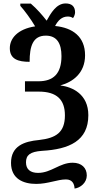

<svg xmlns="http://www.w3.org/2000/svg" viewBox="-20 -872 565 1115"><path d="M413 223C447 219 484 189 484 147C484 103 454 73 402 73C326 73 278 132 201 132C156 132 131 111 131 71C131 29 154 9 224 4C382 -5 493 -54 493 -203C493 -325 401 -367 330 -376C402 -395 474 -447 474 -551C474 -659 402 -711 300 -721C317 -754 340 -776 374 -776C383 -776 395 -774 404 -767C412 -777 416 -792 416 -800C416 -834 397 -852 361 -852C307 -852 275 -795 251 -752C225 -785 195 -820 159 -851H98V-838C121 -813 160 -760 184 -719C81 -703 37 -648 37 -592C37 -528 86 -513 152 -513C152 -604 171 -665 246 -665C311 -665 337 -619 337 -546C337 -443 289 -400 203 -400H125V-340H205C311 -340 357 -292 357 -202C357 -103 305 -70 207 -59C120 -51 44 -24 44 74C44 167 116 196 190 196C259 196 313 170 363 170C400 170 412 196 413 223Z"/></svg>

Font: Noto Serif Condensed
Style: Bold
Weight: 700
Width: 3
Designer: Monotype Design Team
Foundry: Monotype Imaging Inc.
Version: Version 2.015